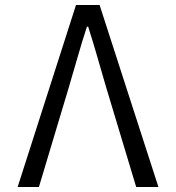

<svg xmlns="http://www.w3.org/2000/svg" viewBox="-20 -751 707 771"><path d="M50.8 0 285.2 -731H379.9L616.2 0H526.9L405.8 -401.9Q386.7 -467.3 370.6 -523.4Q354.5 -579.6 334 -644H329.1Q308.1 -579.6 292.2 -523.4Q276.4 -467.3 256.8 -401.9L136.2 0Z"/></svg>

Font: Shanggu Mono N
Style: Regular
Weight: 350
Designer: GuiWonder
Version: Version 1.021